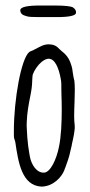

<svg xmlns="http://www.w3.org/2000/svg" viewBox="-20 -673 329 703"><path d="M188 -610.4C233.9 -610.4 256.8 -615.7 258.3 -625.5C259.3 -633.8 255.4 -640.1 247.6 -645.5C241.7 -649.9 218.8 -652.8 179.7 -652.8H125.5C78.6 -652.8 55.2 -647 54.2 -636.2C54.2 -626 60.1 -618.7 71.3 -615.7H70.8C86.4 -610.4 86.9 -610.4 165 -610.4ZM87.4 -482.9C57.1 -458.5 30.8 -307.1 30.8 -194.3V-177.2C30.8 -170.9 31.2 -167 33.2 -162.1C34.2 -159.2 35.6 -156.2 36.1 -152.3C46.9 -80.1 59.1 6.8 132.3 10.3C176.3 9.3 206.1 -25.9 215.3 -49.3L218.3 -58.1V-57.1C225.6 -77.6 232.9 -95.7 237.8 -120.1C239.3 -127.9 241.7 -135.3 243.2 -143.1L242.7 -142.6C248.5 -168.5 255.4 -196.8 253.4 -215.3C252 -225.6 251.5 -238.3 251.5 -249.5C251.5 -264.6 252.4 -283.7 252.9 -299.3C253.4 -314.5 253.9 -330.1 253.9 -343.8C253.9 -356 253.4 -367.2 252.4 -376.5C250 -385.7 248 -396 246.6 -406.2C245.6 -416 244.1 -425.3 241.2 -434.6V-433.6C233.4 -460.9 220.7 -474.6 203.6 -487.8L197.8 -493.2C192.9 -498.5 187 -503.9 179.7 -506.8C172.4 -509.8 165.5 -510.7 158.2 -510.7C140.1 -510.7 126 -502 112.3 -494.6L112.8 -495.1C105 -490.7 96.2 -486.3 91.3 -484.9ZM100.1 -400.4C105.5 -416 119.6 -436 132.3 -446.3C142.1 -454.1 150.9 -458 158.2 -458C180.7 -458 195.3 -425.3 202.6 -383.3C205.1 -371.6 204.6 -359.9 204.6 -347.2C204.6 -340.3 204.6 -330.1 205.1 -322.8C205.6 -310.1 206.1 -293 206.1 -272.5C206.1 -228.5 204.1 -172.9 195.8 -134.8C187 -90.3 165 -42.5 142.1 -41C114.7 -38.6 94.7 -70.3 89.4 -99.6L87.4 -110.8C84.5 -127.4 81.5 -148.9 80.1 -168.5L78.6 -193.4C78.1 -200.7 77.6 -206.5 77.6 -213.4C77.6 -217.8 78.1 -223.1 78.1 -229C79.1 -259.3 85 -292 91.3 -322.8C93.3 -331.5 94.2 -340.3 95.7 -348.6V-348.1C97.2 -357.9 97.7 -370.1 98.1 -380.4C98.6 -389.6 99.1 -397.9 100.1 -400.9Z"/></svg>

Font: Amatic Mod Bold ONEptTWO
Style: Bold
Weight: 700
Designer: David Occhino Design
Foundry: David Occhino Design
Version: Version 1.2